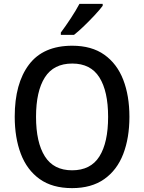

<svg xmlns="http://www.w3.org/2000/svg" viewBox="-20 -961 744 991"><path d="M648 -358Q648 -249 616 -166Q584 -83 518 -36.5Q452 10 352 10Q250 10 184.5 -37Q119 -84 87.5 -167Q56 -250 56 -359Q56 -530 129.5 -627.5Q203 -725 353 -725Q453 -725 518.5 -678.5Q584 -632 616 -549.5Q648 -467 648 -358ZM166 -358Q166 -226 211.5 -154Q257 -82 352 -82Q448 -82 493 -153.5Q538 -225 538 -358Q538 -490 493 -561.5Q448 -633 353 -633Q257 -633 211.5 -561.5Q166 -490 166 -358ZM510 -931Q496 -912 469.5 -883.5Q443 -855 414 -827Q385 -799 362 -781H294V-793Q318 -825 345 -866Q372 -907 390 -941H510Z"/></svg>

Font: Noto Sans Thai SemCond Med
Style: Regular
Weight: 500
Width: 4
Designer: Monotype Design Team
Foundry: Monotype Imaging Inc.
Version: Version 2.002; ttfautohint (v1.8.4.7-5d5b)